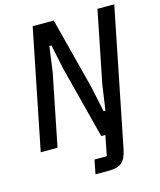

<svg xmlns="http://www.w3.org/2000/svg" viewBox="-130 -790 901 1082"><g transform="rotate(-15 320.5 -249.0)"><path d="M25 0 165 -698H288L396 -279L427 -132H438L459 -279L543 -698H641L480 106Q469 159 444.5 179.5Q420 200 370 200H291L307 118H379L402 0H378L270 -419L239 -566H227L207 -419L123 0Z"/></g></svg>

Font: IBM Plex Sans Condensed Medium
Style: Italic
Weight: 500
Width: 3
Italic angle: -11°
Designer: Mike Abbink, Paul van der Laan, Pieter van Rosmalen
Foundry: Bold Monday
Version: Version 1.3